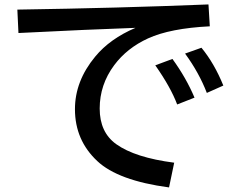

<svg xmlns="http://www.w3.org/2000/svg" viewBox="-20 -779 1040 853"><path d="M57.1 -736.3Q506.3 -743.2 906.2 -759.3L912.1 -662.1Q735.8 -653.3 637.7 -608.4Q543.9 -565.4 487.3 -489.3Q422.9 -402.8 422.9 -296.9Q422.9 -191.4 496.1 -138.7Q580.1 -78.6 753.9 -56.2L731 53.7Q504.4 23.4 412.1 -63.5Q313 -156.2 313 -293.9Q313 -418.9 402.8 -527.3Q468.3 -606.9 582 -655.3Q380.4 -648.4 62 -632.3ZM767.1 -314.9Q738.3 -391.6 669.9 -488.8L746.1 -517.1Q807.1 -433.1 844.2 -345.2ZM898.9 -366.2Q864.3 -456.1 802.2 -541L875 -566.9Q932.1 -497.6 972.2 -398.9Z"/></svg>

Font: FORM UDPGothic
Style: Bold
Weight: 700
Foundry: Pronama LLC
Version: Version 1.051